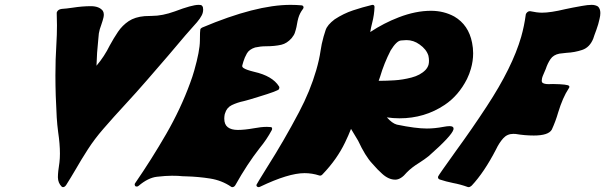

<svg xmlns="http://www.w3.org/2000/svg" viewBox="-20 -770 2490 790"><path d="M239.3 0Q236.3 0 233.9 -2Q218.8 -17.1 218.3 -39.6V-42.5Q218.3 -62 224.6 -101.6Q226.6 -118.7 226.6 -138.2Q226.6 -177.7 219.2 -227.1Q215.3 -256.8 213.4 -287.1Q208 -379.4 208 -459.5Q208 -527.8 211.9 -586.9Q214.4 -627 214.4 -666Q214.4 -690.4 213.4 -714.4V-718.3Q217.3 -731.4 234.4 -733.4Q252 -734.4 278.3 -738.3Q318.8 -744.6 353.5 -744.6Q388.7 -744.6 403.3 -725.1Q407.2 -718.3 407.2 -710Q407.2 -704.6 405.8 -698.2L402.3 -685.1Q399.4 -675.3 396.2 -666.3Q393.1 -657.2 390.6 -649.9Q388.2 -640.6 386.7 -632.3L384.3 -606.9Q378.4 -552.7 377 -499.5Q409.7 -538.1 431.6 -583Q447.8 -612.8 465.6 -639.2Q483.4 -665.5 509.3 -682.9Q535.2 -700.2 575.2 -703.6L605.5 -704.6Q647.9 -704.6 699.2 -723.1Q770 -750 796.9 -750Q798.3 -750 804.9 -749.5Q811.5 -749 814.9 -740.2Q815.9 -735.4 815.9 -730.5Q815.9 -723.6 814 -716.8Q808.6 -696.8 775.9 -662.1Q760.7 -646.5 672.4 -541.5Q628.9 -491.2 585 -440.4Q541 -389.6 494.9 -339.8Q448.7 -290 404.8 -239.3Q369.1 -198.2 342 -156.2Q314.9 -114.3 290 -70.8Q272 -40 252 -8.3Q246.1 0 239.3 0Z M935.5 0Q933.1 0 931.2 -1.5Q892.6 -27.8 844.7 -35.4Q796.9 -43 746.1 -44.4Q738.3 -44.4 731 -44.9Q714.8 -46.9 687.5 -46.9Q662.1 -46.9 625.7 -42.7Q589.4 -38.6 550.3 -5.4Q546.9 -2.4 543 -2.4Q542 -2.4 539.3 -2.9Q536.6 -3.4 535.2 -6.3Q534.2 -8.8 534.2 -11.2V-12.7L535.6 -15.6Q603.5 -114.3 663.6 -218.3Q723.6 -322.3 762.2 -428.2Q772 -454.1 779.3 -480Q802.2 -560.5 802.5 -602.3Q802.7 -644 804.2 -648.9Q805.7 -653.8 812 -656.7Q1032.7 -750 1175.3 -750Q1198.7 -750 1221.2 -748Q1227.1 -747.1 1228.5 -742.2Q1229 -741.2 1229 -740.2Q1229 -738.8 1228.5 -737.3Q1228 -734.9 1225.6 -731.9Q1213.4 -715.8 1207.5 -695.8Q1204.1 -683.6 1202.1 -671.1Q1200.2 -658.7 1196.8 -647Q1195.8 -644 1193.1 -635Q1190.4 -626 1179.7 -612.8Q1160.6 -591.3 1137.7 -585.9Q1110.4 -579.6 1073.7 -579.6Q1051.8 -579.6 1029.8 -574.7Q1005.4 -566.9 995.8 -550Q986.3 -533.2 981.4 -516.6L977.1 -501.5Q976.6 -500 976.6 -498.5Q976.6 -493.2 983.4 -489.3Q993.7 -482.4 1025.4 -474.6Q1101.1 -457.5 1127.9 -414.6Q1129.4 -412.6 1129.4 -409.7Q1129.4 -408.2 1128.9 -406.7L1127.9 -403.3Q1126 -396.5 1043.5 -371.6Q1024.9 -366.2 1006.8 -360.4Q996.1 -356.9 983.4 -354Q957 -348.6 933.6 -337.4Q912.6 -327.1 905.8 -303.2L904.3 -298.3Q902.8 -289.1 902.8 -281.7Q902.8 -257.8 917.2 -246.6Q931.6 -235.4 958.5 -235.4Q986.3 -235.4 1024.4 -242.2Q1054.7 -248 1078.1 -248Q1086.4 -248 1094.2 -247.1Q1099.6 -246.6 1099.6 -240.7Q1099.6 -239.3 1099.1 -236.8L1098.1 -234.4Q1077.1 -195.3 1048.8 -161.1Q997.1 -95.2 948.2 -7.8Q943.4 0 935.5 0Z M1546.4 -437.5Q1568.4 -437.5 1602.3 -439.5Q1636.2 -441.4 1672.9 -450.9Q1709.5 -460.4 1730.5 -481.9Q1739.3 -491.2 1743.2 -503.4Q1745.1 -511.2 1745.1 -520Q1745.1 -529.8 1742.7 -541Q1734.4 -567.4 1706.5 -586.9Q1681.6 -605 1652.3 -605Q1648.4 -605 1630.1 -603.5Q1611.8 -602.1 1587.4 -562.5Q1560.1 -509.3 1543.9 -454.1L1538.1 -437.5ZM1424.3 -239.7Q1413.6 -212.4 1399.9 -184.1Q1366.7 -114.7 1307.6 -53.2Q1302.7 -47.4 1296.9 -47.4L1293.9 -47.9Q1264.2 -57.6 1232.9 -57.6Q1167 -57.6 1049.8 -1.5Q1046.4 0 1043.9 0Q1040 0 1037.1 -2.9Q1035.2 -4.4 1035.2 -7.3Q1035.2 -8.8 1035.6 -10.3Q1036.1 -12.7 1078.6 -81.1Q1148.9 -191.9 1210.4 -308.6Q1256.3 -395.5 1281.2 -481.4Q1293.9 -525.4 1298.8 -560.1Q1302.7 -588.4 1311.5 -619.6Q1313 -625 1319.8 -646.2Q1326.7 -667.5 1356.9 -690.4Q1393.6 -714.4 1432.4 -727.3Q1471.2 -740.2 1509.8 -749.5Q1511.2 -750 1513.2 -750Q1520.5 -750 1521 -741.7Q1520 -709 1511.2 -675.3Q1506.3 -656.7 1503.4 -638.2Q1559.6 -675.3 1620.6 -698.7Q1690.4 -725.6 1753.4 -725.6Q1805.7 -725.6 1849.1 -702.1Q1908.2 -667.5 1922.4 -594.2Q1926.8 -572.8 1926.8 -550.8Q1926.8 -519 1917.5 -486.8Q1911.6 -465.8 1901.4 -444.8Q1866.7 -376.5 1809.6 -338.4Q1727.1 -283.2 1624 -283.2Q1596.7 -283.2 1571.8 -287.1Q1593.3 -262.7 1612.8 -257.3Q1690.4 -241.2 1736.3 -241.2Q1768.6 -241.2 1804.2 -248Q1819.8 -251 1829.6 -251Q1846.2 -251 1846.2 -241.2Q1846.2 -239.3 1845.7 -236.8Q1838.4 -210.9 1744.1 -127.9Q1727.1 -114.3 1705.6 -100.6Q1674.3 -81.5 1653.8 -60.5Q1629.4 -30.8 1606.4 -30.8Q1579.1 -30.8 1552.7 -54.7Q1534.7 -70.3 1510.7 -98.1Q1482.9 -127.9 1453.6 -190.9Q1437 -218.3 1424.3 -239.7Z M1908.2 0Q1906.2 0 1904.8 -0.5Q1875.5 -11.2 1843.8 -17.1Q1814.9 -22.9 1788.6 -31.7Q1782.2 -34.7 1782.2 -40.5Q1782.2 -42 1782.7 -43.9Q1784.2 -48.8 1857.4 -150.9Q1921.9 -239.3 1982.9 -332.5Q2088.4 -493.2 2124.5 -618.7Q2137.2 -663.6 2143.1 -708.5L2143.6 -711.4Q2145 -715.8 2149.7 -720Q2154.3 -724.1 2160.6 -724.1Q2189.9 -717.8 2210 -717.8Q2245.6 -717.8 2306.2 -732.4Q2333 -738.3 2374.5 -745.6Q2398.4 -750 2414.1 -750Q2429.7 -750 2440.4 -743.2Q2450.2 -733.9 2450.2 -716.3Q2450.2 -705.6 2446.8 -691.9L2441.4 -670.4Q2434.1 -646.5 2425.8 -625.5Q2422.4 -616.7 2420.9 -610.8Q2406.2 -574.7 2375.2 -564.5Q2344.2 -554.2 2311.5 -552.7Q2295.4 -551.3 2281.7 -549.3Q2256.8 -544.4 2244.9 -526.6Q2232.9 -508.8 2225.6 -486.3Q2221.2 -475.6 2216.8 -465.8Q2212.4 -456.1 2210.4 -448.7Q2209 -442.4 2209 -438Q2209 -432.1 2211.9 -429.7Q2219.2 -423.8 2237.3 -423.8L2255.4 -424.3Q2316.9 -423.3 2321.3 -416.5Q2322.8 -414.6 2322.8 -412.6Q2322.8 -411.1 2322.3 -410.2Q2321.3 -408.2 2319.8 -405.8Q2295.4 -369.1 2276.4 -306.6Q2266.6 -272 2250.5 -236.8Q2236.8 -212.4 2176.3 -212.4Q2139.6 -212.4 2101.6 -218.8L2091.8 -219.2Q2066.9 -219.2 2050.3 -200.7Q2033.7 -182.1 2021 -155.3Q1972.2 -61 1920.9 -6.3Q1914.1 0 1908.2 0Z"/></svg>

Font: Weird Comic
Style: Italic
Weight: 400
Italic angle: -16°
Designer: GGBotNet
Foundry: GGBotNet
Version: 0.80